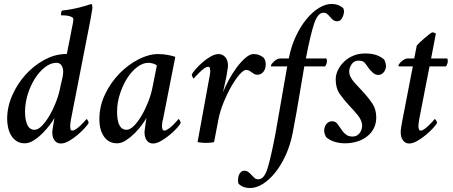

<svg xmlns="http://www.w3.org/2000/svg" viewBox="-20 -715 2279 966"><path d="M154 -62Q172 -62 192 -83Q212 -104 230.5 -136Q249 -168 263.5 -206.5Q278 -245 284 -280Q287 -294 292.5 -316Q298 -338 298 -354Q298 -373 289.5 -386Q281 -399 264 -399Q235 -399 206.5 -377Q178 -355 155.5 -319.5Q133 -284 119.5 -240Q106 -196 106 -152Q106 -112 117.5 -87Q129 -62 154 -62ZM104 6Q81 6 64.5 -4.5Q48 -15 37 -32.5Q26 -50 21 -72Q16 -94 16 -117Q16 -177 41.5 -235Q67 -293 108 -338.5Q149 -384 200.5 -412.5Q252 -441 304 -443Q306 -444 310 -443.5Q314 -443 316 -443Q320 -461 324 -482.5Q328 -504 332 -522Q336 -544 340 -565Q343 -578 346 -594Q349 -610 349 -618Q349 -625 341.5 -629Q334 -633 324.5 -635Q315 -637 304.5 -637.5Q294 -638 288 -638Q286 -641 287.5 -650Q289 -659 292 -662Q313 -664 335.5 -668Q358 -672 378 -677Q398 -682 414.5 -687Q431 -692 439 -695Q443 -693 444 -687Q445 -681 445 -676Q445 -673 443.5 -664.5Q442 -656 440 -644.5Q438 -633 436 -621Q434 -609 432 -600L337 -114Q336 -111 334.5 -98Q333 -85 333 -81Q333 -74 334.5 -66Q336 -58 344 -58Q352 -58 364 -66.5Q376 -75 387 -85.5Q398 -96 406 -105.5Q414 -115 415 -116Q418 -116 422 -108.5Q426 -101 426 -96Q421 -87 405.5 -70Q390 -53 370 -36Q350 -19 327.5 -6Q305 7 286 7Q266 7 254.5 -8.5Q243 -24 243 -50Q243 -54 244.5 -64Q246 -74 248 -85.5Q250 -97 251.5 -107.5Q253 -118 254 -122Q248 -110 232 -88.5Q216 -67 195.5 -46Q175 -25 151 -9.5Q127 6 104 6Z M726 -399Q698 -399 669.5 -377Q641 -355 619 -320Q597 -285 583 -241Q569 -197 569 -153Q569 -62 617 -62Q634 -62 654 -82Q674 -102 692.5 -133.5Q711 -165 726 -203.5Q741 -242 748 -279L769 -385Q763 -392 749.5 -395.5Q736 -399 726 -399ZM775 -443Q801 -443 824.5 -438.5Q848 -434 862 -429L800 -114Q798 -110 796.5 -99Q795 -88 795 -80Q795 -72 797.5 -65Q800 -58 807 -58Q815 -58 827 -66.5Q839 -75 850 -85.5Q861 -96 869 -105.5Q877 -115 878 -116Q881 -116 885 -108.5Q889 -101 889 -96Q885 -87 869.5 -70Q854 -53 833.5 -36Q813 -19 790.5 -6Q768 7 750 7Q730 7 718.5 -8.5Q707 -24 707 -50Q707 -54 708.5 -64Q710 -74 711.5 -85.5Q713 -97 714.5 -107.5Q716 -118 717 -122Q710 -109 694 -87Q678 -65 657.5 -44.5Q637 -24 614 -9Q591 6 569 6Q527 6 503.5 -27.5Q480 -61 480 -115Q480 -181 508.5 -240.5Q537 -300 581 -345Q625 -390 677 -416.5Q729 -443 775 -443Z M1080 -443Q1100 -443 1113.5 -427.5Q1127 -412 1127 -386Q1127 -378 1124 -361Q1121 -344 1119 -330Q1115 -310 1110.5 -289.5Q1106 -269 1102 -251Q1113 -279 1131 -312.5Q1149 -346 1170.5 -375Q1192 -404 1214.5 -423.5Q1237 -443 1255 -443Q1273 -443 1285.5 -437.5Q1298 -432 1306 -425Q1311 -420 1314 -410.5Q1317 -401 1317 -392Q1317 -368 1305 -353.5Q1293 -339 1275 -339Q1265 -339 1258.5 -343Q1252 -347 1246 -351.5Q1240 -356 1234 -359.5Q1228 -363 1218 -363Q1205 -363 1185 -340Q1165 -317 1144 -280.5Q1123 -244 1105 -200Q1087 -156 1079 -114L1057 0Q1049 2 1037 3Q1025 4 1017 4Q1008 4 995.5 3Q983 2 974 0L1033 -323Q1034 -327 1036 -339Q1038 -351 1038 -355Q1038 -362 1036.5 -370.5Q1035 -379 1027 -379Q1019 -379 1007 -370.5Q995 -362 984 -351Q973 -340 964.5 -331Q956 -322 955 -320Q952 -320 948.5 -328Q945 -336 945 -341Q950 -350 964.5 -367Q979 -384 998.5 -401Q1018 -418 1039.5 -430.5Q1061 -443 1080 -443Z M1647 -695Q1670 -695 1686 -687.5Q1702 -680 1708 -672Q1709 -670 1710 -665Q1711 -660 1711 -656Q1709 -638 1700.5 -623Q1692 -608 1677 -608Q1664 -608 1656 -614.5Q1648 -621 1641 -629.5Q1634 -638 1626.5 -644.5Q1619 -651 1607 -651Q1579 -651 1560.5 -596Q1542 -541 1519 -421H1620Q1623 -421 1624 -416.5Q1625 -412 1625 -408Q1625 -395 1616 -381H1511Q1501 -322 1491 -263Q1483 -212 1472.5 -154Q1462 -96 1453 -48Q1441 14 1417.5 65.5Q1394 117 1364 154Q1334 191 1301.5 211Q1269 231 1239 231Q1216 231 1200.5 223.5Q1185 216 1179 207Q1176 193 1179 177Q1181 164 1189 154Q1197 144 1208 144Q1221 144 1229.5 150.5Q1238 157 1245.5 165.5Q1253 174 1260.5 180.5Q1268 187 1280 187Q1309 187 1326 132.5Q1343 78 1366 -43L1425 -381H1345Q1343 -381 1343 -384Q1343 -388 1347.5 -394Q1352 -400 1358.5 -406Q1365 -412 1373.5 -416.5Q1382 -421 1391 -421H1433Q1445 -483 1469 -533.5Q1493 -584 1523 -620Q1553 -656 1585.5 -675.5Q1618 -695 1647 -695Z M1817 -446Q1850 -446 1872 -438.5Q1894 -431 1911 -417Q1916 -412 1919 -400Q1922 -388 1922 -383Q1922 -366 1911 -352Q1900 -338 1883 -338Q1868 -338 1855 -350Q1842 -362 1832 -376Q1823 -390 1814 -400Q1805 -410 1784 -410Q1761 -410 1749 -391.5Q1737 -373 1737 -356Q1737 -341 1744 -327.5Q1751 -314 1762.5 -300.5Q1774 -287 1787 -274Q1800 -261 1812 -247Q1834 -223 1853.5 -194Q1873 -165 1873 -124Q1873 -94 1861 -70Q1849 -46 1827.5 -29Q1806 -12 1777 -3Q1748 6 1715 6Q1690 6 1665.5 -1Q1641 -8 1622 -24Q1618 -29 1614.5 -39Q1611 -49 1611 -57Q1611 -78 1622.5 -91.5Q1634 -105 1651 -105Q1668 -105 1678 -91.5Q1688 -78 1700 -60Q1709 -47 1721.5 -37.5Q1734 -28 1754 -28Q1767 -28 1776 -33.5Q1785 -39 1791 -47.5Q1797 -56 1799.5 -65.5Q1802 -75 1802 -82Q1802 -96 1796 -109.5Q1790 -123 1780 -135.5Q1770 -148 1758.5 -160.5Q1747 -173 1736 -185Q1711 -212 1690 -241.5Q1669 -271 1669 -315Q1669 -339 1680 -362Q1691 -385 1710.5 -404Q1730 -423 1757 -434.5Q1784 -446 1817 -446Z M2077 -486Q2081 -491 2092.5 -502Q2104 -513 2117 -524Q2130 -535 2141 -543.5Q2152 -552 2155 -552Q2165 -552 2173 -546L2149 -421H2228Q2231 -421 2232 -416.5Q2233 -412 2233 -408Q2233 -395 2224 -381H2141L2089 -114Q2088 -107 2086.5 -96.5Q2085 -86 2085 -82Q2085 -75 2087 -66.5Q2089 -58 2097 -58Q2105 -58 2116.5 -66.5Q2128 -75 2139 -85.5Q2150 -96 2158 -105.5Q2166 -115 2167 -116Q2170 -116 2174.5 -108.5Q2179 -101 2179 -96Q2174 -87 2158.5 -70Q2143 -53 2122.5 -36Q2102 -19 2079.5 -6Q2057 7 2038 7Q2019 7 2007.5 -9Q1996 -25 1996 -51Q1996 -59 1998.5 -75.5Q2001 -92 2004 -107L2057 -381H1987Q1985 -381 1985 -384Q1985 -388 1989 -394Q1993 -400 2000 -406Q2007 -412 2015 -416.5Q2023 -421 2032 -421H2064Z"/></svg>

Font: Vermiglione Medium
Style: Italic
Weight: 500
Italic angle: -11°
Version: Version 1.000